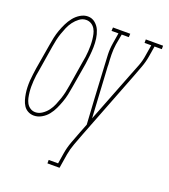

<svg xmlns="http://www.w3.org/2000/svg" viewBox="-149 -637 827 940"><g transform="rotate(20 264.5 -167.0)"><path d="M64 8Q47 8 33 0.5Q19 -7 10.5 -20Q2 -33 -2.5 -48.5Q-7 -64 -9.5 -80Q-12 -96 -12.5 -113Q-13 -130 -12 -146.5Q-11 -163 -8.5 -180Q-6 -197 -4 -213L18 -343Q21 -363 25.5 -383.5Q30 -404 37 -423.5Q44 -443 53.5 -462.5Q63 -482 76.5 -499Q90 -516 109 -527.5Q128 -539 148 -539Q170 -539 186.5 -525Q203 -511 211 -491.5Q219 -472 222 -450.5Q225 -429 224.5 -406.5Q224 -384 221.5 -361.5Q219 -339 216 -317L194 -187Q191 -167 186.5 -146.5Q182 -126 175 -106.5Q168 -87 159 -67.5Q150 -48 136.5 -31Q123 -14 103.5 -3Q84 8 64 8ZM65 -10Q83 -10 100 -21.5Q117 -33 128.5 -48.5Q140 -64 147.5 -82Q155 -100 161 -117.5Q167 -135 171 -153Q175 -171 178 -190L199 -320Q202 -334 204 -349Q206 -364 207 -379Q208 -394 208 -409Q208 -424 206.5 -438.5Q205 -453 202 -467Q199 -481 192 -493Q185 -505 173 -512.5Q161 -520 146 -520Q127 -520 111 -508Q95 -496 83.5 -480.5Q72 -465 64.5 -447.5Q57 -430 51 -412.5Q45 -395 41 -377Q37 -359 34 -340L13 -210Q10 -196 8 -181Q6 -166 5 -151Q4 -136 4 -121.5Q4 -107 5.5 -92.5Q7 -78 10 -64Q13 -50 19.5 -38Q26 -26 38 -18Q50 -10 65 -10ZM207 205V187H256L265 131Q270 100 281.5 69Q293 38 305 7L323 -39L315 -172L306 -339Q304 -368 303 -397.5Q302 -427 307 -457L316 -512H280L281 -530H371L370 -512H333L323 -457Q319 -430 319.5 -403.5Q320 -377 322 -351Q322 -351 322 -351Q322 -351 322 -351Q322 -348 322 -345.5Q322 -343 322 -341L337 -77L442 -346Q453 -373 463.5 -400.5Q474 -428 478 -457L487 -512H452V-530H542V-512H504L495 -457Q490 -427 479 -397.5Q468 -368 457 -339L320 14Q309 43 298 72.5Q287 102 282 131L270 205Z"/></g></svg>

Font: Iosevka Curly Slab ThObl
Style: Regular
Weight: 100
Italic angle: -9°
Monospace: yes
Designer: Belleve Invis
Foundry: Belleve Invis
Version: Version 11.0.0; ttfautohint (v1.8.3)